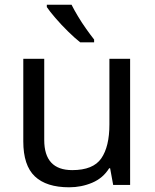

<svg xmlns="http://www.w3.org/2000/svg" viewBox="-20 -786 658 816"><path d="M533 -536V0H461L448 -71H444Q418 -29 372 -9.5Q326 10 274 10Q177 10 128 -36.5Q79 -83 79 -185V-536H168V-191Q168 -63 287 -63Q376 -63 410.5 -113Q445 -163 445 -257V-536ZM284 -766Q295 -744 311.5 -716.5Q328 -689 346.5 -663Q365 -637 380 -618V-606H321Q298 -624 269 -652.5Q240 -681 215.5 -709.5Q191 -738 179 -756V-766Z"/></svg>

Font: Noto Sans Carian
Style: Regular
Weight: 400
Designer: Monotype Design Team
Foundry: Monotype Imaging Inc.
Version: Version 2.002; ttfautohint (v1.8.4.7-5d5b)